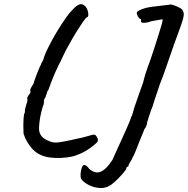

<svg xmlns="http://www.w3.org/2000/svg" viewBox="-20 -712 918 938"><path d="M202 53Q162 43 135 12Q108 -19 95 -59Q94 -72 94 -94Q94 -116 95.5 -135.5Q97 -155 99 -158Q102 -160 102 -170Q101 -174 103.5 -183.5Q106 -193 109 -203Q114 -215 114 -222.5Q114 -230 113 -234Q113 -234 116 -240.5Q119 -247 123 -251Q129 -257 128.5 -263Q128 -269 128 -269Q127 -273 130 -280Q133 -287 136 -291Q138 -293 141.5 -299.5Q145 -306 145 -306Q145 -309 149.5 -322Q154 -335 160 -350.5Q166 -366 171.5 -379Q177 -392 180 -396V-398Q184 -408 191 -419Q192 -424 196 -435.5Q200 -447 205 -458Q216 -482 232.5 -512.5Q249 -543 268 -573.5Q287 -604 304.5 -628.5Q322 -653 335 -665Q352 -684 367 -690Q382 -696 397 -681Q404 -674 408 -661.5Q412 -649 411.5 -639Q411 -629 405 -628Q398 -624 385.5 -605.5Q373 -587 357 -562Q341 -537 326.5 -510.5Q312 -484 300 -463Q287 -434 276 -412.5Q265 -391 265 -391Q264 -388 263 -386Q262 -384 261 -382Q246 -351 236 -325.5Q226 -300 216 -272Q210 -265 209 -258Q208 -251 208 -251Q206 -252 205 -246.5Q204 -241 201 -234Q196 -230 195 -221.5Q194 -213 194 -205Q187 -187 181 -161.5Q175 -136 172.5 -112.5Q170 -89 171 -76Q173 -59 183 -47Q193 -35 210 -27Q221 -22 229.5 -19Q238 -16 245 -16Q253 -15 265.5 -16.5Q278 -18 300 -22H299Q312 -24 326.5 -27.5Q341 -31 354 -34Q366 -36 377 -38.5Q388 -41 394 -43Q416 -49 428.5 -52.5Q441 -56 446 -52Q451 -48 455.5 -39Q460 -30 457 -21Q455 -16 438.5 -2.5Q422 11 400 24.5Q378 38 359 44Q339 53 307.5 57Q276 61 247 59.5Q218 58 202 53ZM514 196Q493 208 468 206.5Q443 205 419.5 194.5Q396 184 380 167Q373 159 373.5 142Q374 125 378 112Q383 94 391 94Q402 94 416 113Q444 138 471.5 127Q499 116 530 68Q536 53 549 25Q562 -3 576.5 -35Q591 -67 603 -94.5Q615 -122 619 -134Q619 -134 619.5 -137.5Q620 -141 624 -145Q625 -149 629 -161Q633 -173 637 -189Q641 -200 648.5 -222Q656 -244 664.5 -268Q673 -292 679 -308Q684 -329 691.5 -353.5Q699 -378 704 -391Q708 -399 716 -423.5Q724 -448 734 -477Q746 -516 756 -546.5Q766 -577 771 -596Q776 -615 774 -618Q774 -618 756.5 -615Q739 -612 718 -608Q701 -601 684 -600.5Q667 -600 669 -610Q669 -614 669 -616.5Q669 -619 669 -619Q666 -617 661 -622Q656 -627 652 -635.5Q648 -644 648 -649Q648 -657 670.5 -666Q693 -675 724 -679Q744 -682 769.5 -684.5Q795 -687 808 -689Q812 -692 824.5 -688Q837 -684 851 -677.5Q865 -671 870 -665Q876 -657 877.5 -648Q879 -639 875 -623Q871 -607 860.5 -577.5Q850 -548 831 -497Q809 -435 792 -384.5Q775 -334 761 -301Q758 -290 750.5 -269Q743 -248 736 -226.5Q729 -205 725 -191Q717 -172 710 -150Q703 -128 699 -115Q699 -107 695 -97Q691 -87 686 -82Q686 -82 679 -64.5Q672 -47 662 -23Q654 -3 644.5 21.5Q635 46 627 59Q622 71 615 81.5Q608 92 608 96Q608 96 607.5 99Q607 102 603 102Q603 102 600 104.5Q597 107 597 112Q595 118 585 130Q575 142 561.5 156Q548 170 535 181Q522 192 514 196Z"/></svg>

Font: Caveat SemiBold
Style: Regular
Weight: 600
Designer: Pablo Impallari
Foundry: Pablo Impallari
Version: Version 2.000